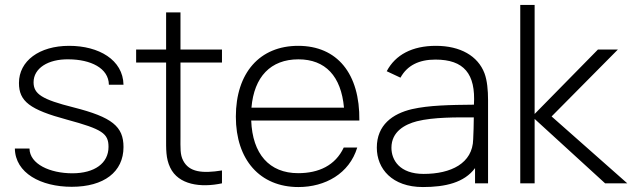

<svg xmlns="http://www.w3.org/2000/svg" viewBox="-20 -740 2552 775"><path d="M269.5 14C399.5 14 478.5 -46 478.5 -146.5C478.5 -229.5 432.5 -267 277 -306.5C149.5 -338.5 115.5 -360.5 115.5 -408C115.5 -464 173.5 -502 257 -500.5C345.5 -500 418.5 -465.5 419.5 -398H478.5C476.5 -498.5 379 -555 259 -555C138.5 -555 56.5 -494 56.5 -405C56.5 -331 100 -297.5 250.5 -257C392.5 -218.5 418 -201.5 418 -147C418 -81 361.5 -40.5 272 -40.5C182 -40.5 100 -77.5 99 -140.5H40C41.5 -41.5 145 14 269.5 14Z M876 0V-52C795.5 -39 743.5 -45.5 719.5 -91.5C706.5 -116 708.5 -142.5 708.5 -188.5V-487.5H876V-540H708.5V-690H650.5V-540H529.5V-487.5H650.5V-187.5C650.5 -137.5 649 -101 667 -63.5C700 6 790 18.5 876 0Z M1184.5 15C1292.5 15 1390 -39 1422 -144.5H1367.5C1333.5 -72 1266.5 -41 1183.5 -41C1067 -41 999 -118.5 994 -253.5H1430.5C1433 -443 1341 -555 1183.5 -555C1028.5 -555 932 -446 932 -269C932 -95 1029.5 15 1184.5 15ZM995 -305.5C1005.5 -430 1072.5 -500.5 1184.5 -500.5C1293.5 -500.5 1357 -432.5 1368.5 -305.5Z M1541 -452.5 1596.5 -426.5C1623.5 -476 1671.5 -499.5 1737.5 -499.5C1852.5 -499.5 1900.5 -442.5 1893 -317.5C1795 -316.5 1711.5 -315 1643 -299.5C1564.5 -281 1501 -235.5 1501 -144C1501 -59 1562.5 15 1687 15C1777 15 1854 -2.5 1897.5 -61.5V0H1950V-336.5C1950 -375 1946.5 -415.5 1935.5 -444.5C1909 -514 1838.5 -555 1739.5 -555C1644 -555 1576 -519 1541 -452.5ZM1560 -143.5C1560 -209.5 1615 -238 1662.5 -250.5C1729.5 -267.5 1825.5 -266.5 1892.5 -266C1892 -237.5 1891.5 -201 1890 -178C1888 -80.5 1800 -38 1690 -38C1593 -38 1560 -94 1560 -143.5Z M2080 0H2138V-260L2422.5 0H2512L2206.5 -270L2474 -540H2393.5L2138 -280V-720H2080Z"/></svg>

Font: Eudonet Light
Style: Regular
Weight: 300
Designer: Mikhail Sharanda
Foundry: Mikhail Sharanda
Version: Version 4.503;Glyphs 3.1.2 (3151)